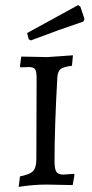

<svg xmlns="http://www.w3.org/2000/svg" viewBox="-20 -721 359 750"><path d="M63 -500 58 -462 60 -458 93 -459C105 -459 113 -456.2 117 -450.5C121 -444.8 123 -433.7 123 -417L122 -99C122 -77 117.7 -61.5 109 -52.5C100.3 -43.5 83.3 -36.7 58 -32L53 9C90.3 3 126.7 0 162 0C181.3 0 215.3 0.7 264 2L271 -38L269 -42L228 -39C214 -39 204.7 -42.7 200 -50C195.3 -57.3 193 -71.7 193 -93C193 -180.3 196.7 -289.3 204 -420C205.3 -435.3 209.7 -445.8 217 -451.5C224.3 -457.2 239 -461.3 261 -464L265 -505L165 -498ZM310 -647 294 -695 285 -701 86 -592 92 -568 100 -563C170 -589.7 238.7 -614.3 306 -637Z"/></svg>

Font: Alegreya SC
Style: Regular
Weight: 400
Designer: Juan Pablo del Peral
Foundry: Juan Pablo del Peral
Version: Version 1.003